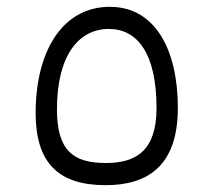

<svg xmlns="http://www.w3.org/2000/svg" viewBox="-20 -541 626 563"><path d="M289.6 2C411.1 2 501.5 -52.7 501.5 -224.6C501.5 -393.6 436 -521 302.2 -521C162.6 -521 84.5 -390.1 84.5 -209.5C84.5 -64.9 149.9 2 289.6 2ZM290.5 -63C196.3 -63 147 -97.7 147 -220.2C147 -377 209.5 -456.1 299.3 -456.1C383.3 -456.1 439 -383.8 439 -224.1C439 -100.6 380.4 -63 290.5 -63Z"/></svg>

Font: Cascadia Code Light
Style: Regular
Weight: 300
Monospace: yes
Designer: Aaron Bell
Foundry: Saja Typeworks
Version: Version 2404.023